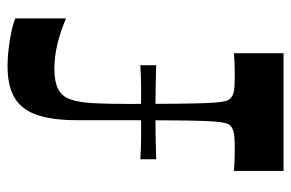

<svg xmlns="http://www.w3.org/2000/svg" viewBox="-148 -592 753 496"><g transform="rotate(90 228.0 -343.5)"><path d="M27 -7V-138Q60 -124 92.5 -116Q125 -108 157 -108Q191 -108 210 -118Q229 -128 236.5 -150Q244 -172 246 -208.5Q248 -245 248 -298Q248 -372 247.5 -419Q247 -466 246 -494.5Q245 -523 243 -537Q241 -551 238 -557Q235 -563 231 -565Q225 -570 213.5 -572Q202 -574 173 -574Q162 -574 148.5 -573.5Q135 -573 117 -572V-700H421V-572Q405 -573 390.5 -573.5Q376 -574 365 -574Q337 -574 325.5 -572Q314 -570 307 -565Q303 -563 300 -557Q297 -551 295 -537Q293 -523 292 -494.5Q291 -466 290.5 -419Q290 -372 290 -298V-166Q290 -105 277 -65Q264 -25 233.5 -6Q203 13 150 13Q120 13 83 7Q46 1 27 -7ZM148 -330V-371Q179 -370 209 -369.5Q239 -369 269 -369Q300 -369 330.5 -369.5Q361 -370 391 -371V-330Q361 -332 330.5 -332Q300 -332 269 -332Q239 -332 208.5 -332Q178 -332 148 -330Z"/></g></svg>

Font: Ojuju SemiBold
Style: Regular
Weight: 600
Designer: Chisaokwu Joboson, Mirko Velimirovic
Foundry: Udi Foundry
Version: Version 1.000